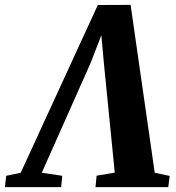

<svg xmlns="http://www.w3.org/2000/svg" viewBox="-72 -768 724 788"><path d="M464 -748 563 -59 624.5 -46 618.5 0H320L324.5 -47L399 -59.5L355 -502.5L338.5 -681L366 -680.5L300.5 -511L99.5 -59L183.5 -46.5L179 0H-52L-46.5 -46.5L13 -59L329.5 -747.5Z"/></svg>

Font: Merriweather 36pt ExtraBold
Style: Italic
Weight: 800
Italic angle: -7.8°
Version: Version 2.101